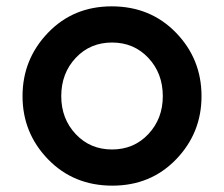

<svg xmlns="http://www.w3.org/2000/svg" viewBox="-20 -642 706 605"><path d="M334 -57Q212 -57 131.5 -140Q51 -223 51 -339Q51 -455 131 -538.5Q211 -622 332 -622Q454 -622 534.5 -539Q615 -456 615 -339Q615 -223 535 -140Q455 -57 334 -57ZM173 -339Q173 -268 218.5 -219.5Q264 -171 333 -171Q402 -171 447.5 -219.5Q493 -268 493 -339Q493 -411 447.5 -459.5Q402 -508 333 -508Q264 -508 218.5 -459.5Q173 -411 173 -339Z"/></svg>

Font: Palanquin Dark
Style: Regular
Weight: 400
Designer: Pria Ravichandran
Version: Version 1.001